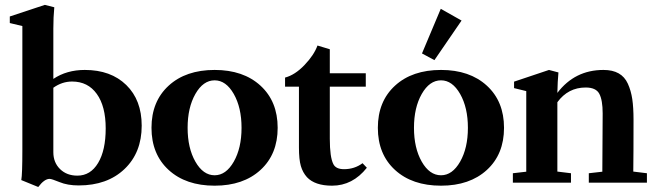

<svg xmlns="http://www.w3.org/2000/svg" viewBox="-20 -746 2683 784"><path d="M136.2 17.6 66.9 -10.7Q71.3 -33.7 71.3 -134.8V-639.6L20 -651.9V-678.7L163.1 -726.1L201.7 -716.3Q197.8 -676.3 197.8 -629.4V-423.8Q252.4 -460.4 326.2 -460.4Q432.6 -460.4 495.6 -398.9Q558.6 -337.4 558.6 -232.9Q558.6 -122.6 488.3 -55.7Q418 11.2 301.3 11.2Q255.9 11.2 223.1 -2.4Q190.9 -15.6 182.6 -15.6Q161.1 -15.6 136.2 17.6ZM197.8 -124.5Q197.8 -82.5 225.1 -55.7Q252.4 -28.8 295.9 -28.8Q349.6 -28.8 380.6 -80.6Q411.6 -132.3 411.6 -221.7Q411.6 -312 375.2 -362.5Q338.9 -413.1 274.4 -413.1Q233.4 -413.1 197.8 -387.7Z M856.4 12.2Q738.8 12.2 668.7 -52Q598.6 -116.2 598.6 -224.1Q598.6 -332 668.7 -396.2Q738.8 -460.4 856.4 -460.4Q973.6 -460.4 1043.7 -396.2Q1113.8 -332 1113.8 -224.1Q1113.8 -116.2 1043.7 -52Q973.6 12.2 856.4 12.2ZM856.4 -30.3Q902.8 -30.3 934.6 -85.9Q966.3 -141.6 966.3 -224.1Q966.3 -306.6 934.6 -362.3Q902.8 -418 856.4 -418Q809.6 -418 777.8 -362.3Q746.1 -306.6 746.1 -224.1Q746.1 -141.6 777.8 -85.9Q809.6 -30.3 856.4 -30.3Z M1335.9 12.2Q1266.1 12.2 1233.4 -22.5Q1216.3 -41.5 1208.5 -68.1Q1200.7 -94.7 1200.7 -143.6V-392.1H1144V-429.2Q1184.6 -439.9 1223.4 -480.5Q1262.2 -521 1276.4 -560.1L1326.7 -544.9V-446.8H1473.6V-392.1H1326.7V-179.2Q1326.7 -104 1341.3 -75.7Q1351.6 -55.2 1384.8 -55.2Q1427.7 -55.2 1460.4 -79.6L1478 -61Q1419.9 12.2 1335.9 12.2Z M1753.9 -500.5 1703.1 -527.8 1779.8 -710 1864.7 -662.1ZM1780.8 12.2Q1663.1 12.2 1593 -52Q1522.9 -116.2 1522.9 -224.1Q1522.9 -332 1593 -396.2Q1663.1 -460.4 1780.8 -460.4Q1897.9 -460.4 1968 -396.2Q2038.1 -332 2038.1 -224.1Q2038.1 -116.2 1968 -52Q1897.9 12.2 1780.8 12.2ZM1780.8 -30.3Q1827.1 -30.3 1858.9 -85.9Q1890.6 -141.6 1890.6 -224.1Q1890.6 -306.6 1858.9 -362.3Q1827.1 -418 1780.8 -418Q1733.9 -418 1702.1 -362.3Q1670.4 -306.6 1670.4 -224.1Q1670.4 -141.6 1702.1 -85.9Q1733.9 -30.3 1780.8 -30.3Z M2074.2 0V-38.6L2128.9 -44.9V-374L2079.1 -386.2V-412.6L2221.7 -460.4L2260.3 -450.2Q2256.8 -413.6 2255.9 -366.7Q2327.1 -460.4 2444.3 -460.4Q2481.4 -460.4 2506.1 -446.5Q2530.8 -432.6 2543.7 -404.3Q2556.6 -376 2561.8 -341.3Q2566.9 -306.6 2566.9 -256.8Q2566.9 -113.8 2565.9 -45.4L2621.6 -38.6V0H2384.3V-38.6L2439.5 -44.9Q2440.9 -276.4 2440.9 -282.7Q2440.9 -337.4 2427.2 -363Q2413.6 -388.7 2371.6 -388.7Q2299.8 -388.7 2255.9 -328.6V-45.4L2311.5 -38.6V0Z"/></svg>

Font: Elstob 8pt
Style: Bold
Weight: 700
Designer: Peter S. Baker
Version: Version 1.015